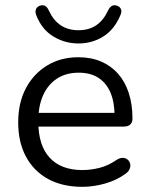

<svg xmlns="http://www.w3.org/2000/svg" viewBox="-20 -718 582 747"><path d="M300.3 8.9Q223.1 8.9 167.3 -21.5Q111.6 -52 81.2 -108.2Q50.8 -164.4 50.8 -241.9Q50.8 -317.9 80.7 -374.6Q110.7 -431.3 163.5 -463.3Q216.3 -495.3 284.7 -495.3Q334 -495.3 372.9 -478.8Q411.7 -462.3 439.1 -431.4Q466.5 -400.5 480.9 -356.3Q495.4 -312.1 495.4 -256.7Q495.4 -241.4 486.6 -233.5Q477.8 -225.5 461.2 -225.5H112.6V-279H442.4L425.8 -265.6Q425.8 -319.5 410 -357.2Q394.1 -394.8 363.3 -415Q332.5 -435.2 286.5 -435.2Q236 -435.2 200.7 -411.5Q165.4 -387.7 147.2 -346.1Q129.1 -304.5 129.1 -249.7V-243.8Q129.1 -152.2 173.4 -104.3Q217.7 -56.4 300.2 -56.4Q333.6 -56.4 367.4 -65Q401.2 -73.6 432.9 -95.4Q446.5 -104.3 458 -103.8Q469.4 -103.4 476.8 -96.8Q484.2 -90.3 486.5 -80.5Q488.7 -70.8 484.1 -60.1Q479.6 -49.3 466.9 -41Q434 -16.8 388.8 -3.9Q343.5 8.9 300.3 8.9ZM285.2 -548.9Q232.2 -548.9 187.5 -576.1Q142.8 -603.2 121.2 -658.4Q115.8 -672.6 119.9 -682.2Q124.1 -691.8 134.9 -695.7Q146.2 -699.7 155 -695.3Q163.9 -690.9 170.2 -676.6Q187.7 -638.7 216.4 -619.6Q245 -600.4 285.2 -600.4Q325.8 -600.4 354.2 -619.6Q382.5 -638.7 400.1 -676.6Q407 -690.9 415.8 -695.3Q424.7 -699.7 435.5 -695.7Q446.7 -691.8 450.7 -682.2Q454.6 -672.6 448.2 -658.4Q424.8 -602.7 381.5 -575.8Q338.2 -548.9 285.2 -548.9Z"/></svg>

Font: Nunito ExtraLight
Style: Regular
Weight: 200
Designer: Vernon Adams
Foundry: Vernon Adams
Version: Version 3.602